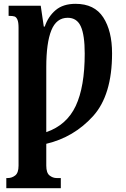

<svg xmlns="http://www.w3.org/2000/svg" viewBox="-20 -744 657 1004"><path d="M13 187H21Q42 187 59.5 173.5Q77 160 77 122V-599Q77 -628 71 -641.5Q65 -655 55.5 -658Q46 -661 27 -661H25V-714H193L209 -605H214Q232 -658 271 -691Q310 -724 375 -724Q474 -724 520 -653Q566 -582 566 -465Q566 -246 466 -136Q366 -26 222 8V122Q222 160 239 173.5Q256 187 276 187H298V240H13ZM423 -464Q423 -561 402.5 -606Q382 -651 334 -651Q275 -651 248.5 -585.5Q222 -520 222 -393V-53Q329 -90 376 -190Q423 -290 423 -464Z"/></svg>

Font: Noto Serif CondExtraBold
Style: Regular
Weight: 800
Width: 3
Designer: Monotype Design Team
Foundry: Monotype Imaging Inc.
Version: Version 1.001